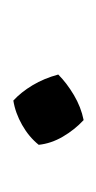

<svg xmlns="http://www.w3.org/2000/svg" viewBox="53 -424 148 295"><g transform="rotate(90 127.5 -276.0)"><path d="M134 -222Q121 -234 110.5 -251.5Q100 -269 94 -291Q107 -304 125.5 -315Q144 -326 164 -330Q179 -316 189.5 -298Q200 -280 202 -261Q190 -246 171.5 -235.5Q153 -225 134 -222Z"/></g></svg>

Font: Piazzolla 24pt
Style: Italic
Weight: 400
Italic angle: -11.3°
Designer: Juan Pablo del Peral
Foundry: Huerta Tipografica
Version: Version 2.005